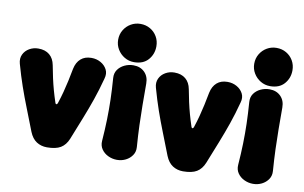

<svg xmlns="http://www.w3.org/2000/svg" viewBox="-79 -913 1724 1088"><g transform="rotate(10 783.0 -369.0)"><path d="M246 21Q212 21 186 4Q160 -13 145 -50Q118 -120 95 -178Q72 -236 52 -293.5Q32 -351 13 -419Q5 -448 16 -471.5Q27 -495 50.5 -508.5Q74 -522 102 -522Q142 -522 166.5 -501.5Q191 -481 198 -443Q205 -405 212.5 -371Q220 -337 229 -304.5Q238 -272 250 -236Q252 -229 256.5 -229Q261 -229 264 -236Q276 -272 284.5 -304.5Q293 -337 300.5 -371Q308 -405 315 -443Q323 -481 346.5 -501.5Q370 -522 407 -522H408Q437 -522 461 -508.5Q485 -495 497 -472Q509 -449 500 -419Q482 -351 462 -293.5Q442 -236 419 -178Q396 -120 368 -50Q353 -13 325 4Q297 21 246 21Z M649 22Q622 22 598 10.5Q574 -1 560 -21.5Q546 -42 548 -69Q553 -136 554.5 -193Q556 -250 554.5 -307Q553 -364 548 -431Q546 -459 560 -479Q574 -499 598 -510.5Q622 -522 649 -522Q689 -522 713.5 -497.5Q738 -473 738 -433Q738 -366 738.5 -308.5Q739 -251 741 -193.5Q743 -136 748 -69Q750 -42 736 -21.5Q722 -1 699 10.5Q676 22 649 22ZM648 -540Q618 -540 593 -555Q568 -570 553 -595Q538 -620 538 -650Q538 -681 553 -706Q568 -731 593 -745.5Q618 -760 648 -760Q679 -760 704 -745.5Q729 -731 743.5 -706Q758 -681 758 -650Q758 -605 729.5 -572.5Q701 -540 648 -540Z M1029 21Q995 21 969 4Q943 -13 928 -50Q901 -120 878 -178Q855 -236 835 -293.5Q815 -351 796 -419Q788 -448 799 -471.5Q810 -495 833.5 -508.5Q857 -522 885 -522Q925 -522 949.5 -501.5Q974 -481 981 -443Q988 -405 995.5 -371Q1003 -337 1012 -304.5Q1021 -272 1033 -236Q1035 -229 1039.5 -229Q1044 -229 1047 -236Q1059 -272 1067.5 -304.5Q1076 -337 1083.5 -371Q1091 -405 1098 -443Q1106 -481 1129.5 -501.5Q1153 -522 1190 -522H1191Q1220 -522 1244 -508.5Q1268 -495 1280 -472Q1292 -449 1283 -419Q1265 -351 1245 -293.5Q1225 -236 1202 -178Q1179 -120 1151 -50Q1136 -13 1108 4Q1080 21 1029 21Z M1432 22Q1405 22 1381 10.5Q1357 -1 1343 -21.5Q1329 -42 1331 -69Q1336 -136 1337.5 -193Q1339 -250 1337.5 -307Q1336 -364 1331 -431Q1329 -459 1343 -479Q1357 -499 1381 -510.5Q1405 -522 1432 -522Q1472 -522 1496.5 -497.5Q1521 -473 1521 -433Q1521 -366 1521.5 -308.5Q1522 -251 1524 -193.5Q1526 -136 1531 -69Q1533 -42 1519 -21.5Q1505 -1 1482 10.5Q1459 22 1432 22ZM1431 -540Q1401 -540 1376 -555Q1351 -570 1336 -595Q1321 -620 1321 -650Q1321 -681 1336 -706Q1351 -731 1376 -745.5Q1401 -760 1431 -760Q1462 -760 1487 -745.5Q1512 -731 1526.5 -706Q1541 -681 1541 -650Q1541 -605 1512.5 -572.5Q1484 -540 1431 -540Z"/></g></svg>

Font: Winky Sans ExtraBold
Style: Regular
Weight: 800
Designer: Simon Atzbach
Foundry: typofactur
Version: Version 1.205